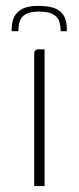

<svg xmlns="http://www.w3.org/2000/svg" viewBox="-20 -626 265 646"><path d="M95 0Q95 -109 95 -218.5Q95 -328 95 -438Q95 -445 95.5 -449.5Q96 -454 99.5 -457Q103 -460 109 -460H130V0ZM19 -521V-526Q20 -562 34 -579Q48 -596 69 -601.5Q90 -607 113 -606Q137 -606 157.5 -600.5Q178 -595 191.5 -578Q205 -561 205 -525V-521H184V-525Q184 -540 179 -554.5Q174 -569 158.5 -578Q143 -587 111 -587Q81 -587 66 -578Q51 -569 46.5 -554.5Q42 -540 42 -525V-521Z"/></svg>

Font: Genos Thin ExtraLight
Style: Regular
Weight: 250
Version: Version 1.010